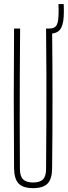

<svg xmlns="http://www.w3.org/2000/svg" viewBox="-20 -944 342 969"><path d="M147 5.5Q96.5 5.5 74.2 -17.5Q52 -40.5 51 -93.5Q49.5 -270.5 49.5 -447Q49.5 -623.5 51 -800H81.5Q80.5 -682 80 -563.8Q79.5 -445.5 79.5 -327.5Q79.5 -209.5 80.5 -91.5Q80.5 -55 96.5 -39Q112.5 -23 147 -23Q182 -23 197.2 -39Q212.5 -55 212.5 -91.5Q213.5 -209.5 214 -327.5Q214.5 -445.5 214.2 -563.8Q214 -682 212.5 -800H243Q245 -623.5 245 -447Q245 -270.5 243 -93.5Q242.5 -40.5 220 -17.5Q197.5 5.5 147 5.5ZM229 -774Q225.5 -774 222.8 -774.5Q220 -775 216.5 -776L215.5 -800Q219 -800 222.2 -800Q225.5 -800 229 -800Q253.5 -800 263.5 -813.5Q273.5 -827 275 -860.5Q275.5 -870.5 275.8 -881.2Q276 -892 275.8 -902.8Q275.5 -913.5 275 -923.5H301.5Q302 -913.5 302.2 -902.8Q302.5 -892 302.2 -881.2Q302 -870.5 301.5 -860.5Q299 -814 282.5 -794Q266 -774 229 -774Z"/></svg>

Font: Big Shoulders Display ExtraLight
Style: Regular
Weight: 250
Designer: Patric King
Foundry: XO Type Co
Version: Version 2.002